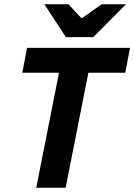

<svg xmlns="http://www.w3.org/2000/svg" viewBox="-20 -875 626 895"><path d="M149 0 255 -536H84L106 -652H586L564 -536H392L286 0ZM287 -702 187 -855H299L359 -791H363L454 -855H567L415 -702Z"/></svg>

Font: Source Sans 3 ExtraLight
Style: Bold Italic
Weight: 700
Italic angle: -11°
Version: Version 3.052;hotconv 1.1.0;makeotfexe 2.6.0